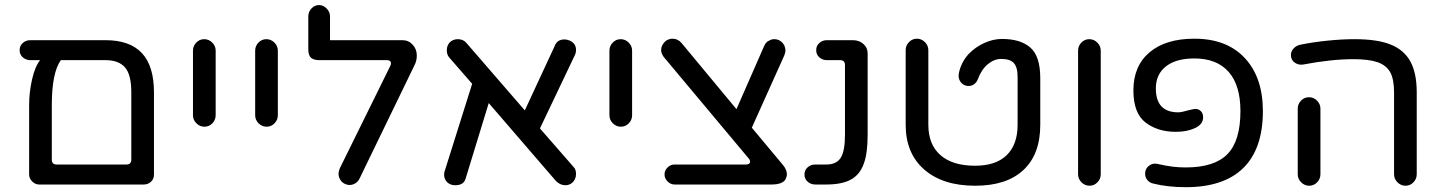

<svg xmlns="http://www.w3.org/2000/svg" viewBox="-20 -738 5771 769"><path d="M596.7 -368.2V-39.1Q596.7 -21.5 585 -10.3Q573.2 1 555.7 1H136.7Q121.1 1 108.9 -11.2Q96.7 -23.4 96.7 -39.1V-317.4Q96.7 -368.2 108.4 -419.9Q120.1 -471.7 140.6 -497.1H101.6Q84 -497.1 71.3 -508.3Q58.6 -519.5 58.6 -537.1Q58.6 -554.7 71.3 -565.9Q84 -577.1 101.6 -577.1H402.3Q500 -577.1 548.3 -525.4Q596.7 -473.6 596.7 -368.2ZM402.3 -497.1H223.6Q187.5 -446.3 187.5 -317.4V-98.6Q187.5 -79.1 207 -79.1H486.3Q505.9 -79.1 505.9 -98.6V-368.2Q505.9 -439.5 480.5 -468.3Q455.1 -497.1 402.3 -497.1Z M752.9 -276.4V-535.2Q752.9 -553.7 766.1 -567.4Q779.3 -581.1 797.9 -581.1Q816.4 -581.1 830.1 -567.4Q843.8 -553.7 843.8 -535.2V-276.4Q843.8 -257.8 830.6 -244.1Q817.4 -230.5 798.8 -230.5Q780.3 -230.5 766.6 -244.1Q752.9 -257.8 752.9 -276.4Z M1002 -276.4V-535.2Q1002 -553.7 1015.1 -567.4Q1028.3 -581.1 1046.9 -581.1Q1065.4 -581.1 1079.1 -567.4Q1092.8 -553.7 1092.8 -535.2V-276.4Q1092.8 -257.8 1079.6 -244.1Q1066.4 -230.5 1047.9 -230.5Q1029.3 -230.5 1015.6 -244.1Q1002 -257.8 1002 -276.4Z M1335.9 -42Q1335.9 -50.8 1340.8 -63.5L1543 -473.6Q1545.9 -479.5 1545.9 -484.4Q1545.9 -497.1 1529.3 -497.1H1259.8Q1236.3 -497.1 1225.6 -506.8Q1214.8 -516.6 1214.8 -540V-671.9Q1214.8 -690.4 1227.5 -704.1Q1240.2 -717.8 1257.8 -717.8Q1274.4 -717.8 1288.1 -704.1Q1301.8 -690.4 1301.8 -671.9V-577.1H1591.8Q1616.2 -577.1 1632.8 -559.1Q1649.4 -541 1649.4 -515.6Q1649.4 -494.1 1639.6 -475.6L1419.9 -22.5Q1414.1 -10.7 1403.3 -3.9Q1392.6 2.9 1379.9 2.9Q1370.1 2.9 1360.4 -2Q1348.6 -7.8 1342.3 -19Q1335.9 -30.3 1335.9 -42Z M2287.1 -41Q2287.1 -18.6 2270.5 -4.9Q2258.8 3.9 2245.1 3.9Q2223.6 3.9 2207 -12.7L1937.5 -325.2L1845.7 -25.4Q1838.9 3.9 1803.7 3.9Q1783.2 3.9 1771 -8.3Q1758.8 -20.5 1758.8 -38.1Q1758.8 -47.9 1761.7 -54.7L1871.1 -402.3L1779.3 -507.8Q1769.5 -518.6 1769.5 -537.1Q1769.5 -556.6 1783.2 -570.3Q1796.9 -581.1 1813.5 -581.1Q1835.9 -581.1 1848.6 -565.4L2082 -295.9L2202.1 -554.7Q2211.9 -580.1 2241.2 -580.1Q2250 -580.1 2262.7 -575.2Q2287.1 -563.5 2287.1 -538.1Q2287.1 -525.4 2281.2 -514.6L2142.6 -223.6L2277.3 -69.3Q2287.1 -59.6 2287.1 -41Z M2420.9 -276.4V-535.2Q2420.9 -553.7 2434.1 -567.4Q2447.3 -581.1 2465.8 -581.1Q2484.4 -581.1 2498 -567.4Q2511.7 -553.7 2511.7 -535.2V-276.4Q2511.7 -257.8 2498.5 -244.1Q2485.4 -230.5 2466.8 -230.5Q2448.2 -230.5 2434.6 -244.1Q2420.9 -257.8 2420.9 -276.4Z M3131.8 -39.1Q3131.8 -33.2 3127 -21.5Q3116.2 1 3069.3 1H2681.6Q2666 1 2653.8 -11.2Q2641.6 -23.4 2641.6 -39.1Q2641.6 -55.7 2653.8 -67.4Q2666 -79.1 2681.6 -79.1H2967.8Q2975.6 -79.1 2980 -82Q2984.4 -85 2984.4 -89.8Q2984.4 -96.7 2978.5 -103.5L2637.7 -510.7Q2627.9 -525.4 2627.9 -537.1Q2627.9 -557.6 2646.5 -574.2Q2660.2 -583 2672.9 -583Q2695.3 -583 2710 -565.4L2929.7 -300.8L3041 -554.7Q3048.8 -571.3 3060.5 -575.2Q3069.3 -581.1 3081.1 -581.1Q3106.4 -581.1 3121.1 -556.6Q3126 -543.9 3126 -536.1Q3126 -528.3 3121.1 -515.6L2991.2 -226.6L3115.2 -78.1Q3131.8 -58.6 3131.8 -39.1Z M3202.1 -39.1Q3202.1 -56.6 3214.8 -67.9Q3227.5 -79.1 3245.1 -79.1H3290Q3330.1 -79.1 3347.2 -106Q3364.3 -132.8 3364.3 -198.2V-477.5Q3364.3 -497.1 3344.7 -497.1H3292Q3274.4 -497.1 3261.7 -508.3Q3249 -519.5 3249 -537.1Q3249 -554.7 3261.7 -565.9Q3274.4 -577.1 3292 -577.1H3395.5Q3420.9 -577.1 3438 -562Q3455.1 -546.9 3455.1 -524.4V-198.2Q3455.1 -123 3439.5 -82Q3423.8 -38.1 3387.7 -18.6Q3351.6 1 3290 1H3245.1Q3227.5 1 3214.8 -10.3Q3202.1 -21.5 3202.1 -39.1Z M3607.4 -238.3V-537.1Q3607.4 -555.7 3620.6 -569.3Q3633.8 -583 3652.3 -583Q3670.9 -583 3684.6 -569.3Q3698.2 -555.7 3698.2 -537.1V-238.3Q3698.2 -159.2 3746.6 -116.7Q3794.9 -74.2 3885.7 -74.2Q3968.8 -74.2 4012.2 -116.7Q4055.7 -159.2 4055.7 -238.3V-430.7Q4055.7 -468.8 4040.5 -485.4Q4025.4 -502 3990.2 -502Q3961.9 -502 3936.5 -481Q3911.1 -460 3896.5 -420.9Q3891.6 -408.2 3881.8 -400.9Q3872.1 -393.6 3859.4 -393.6Q3841.8 -393.6 3830.6 -405.8Q3819.3 -418 3819.3 -435.5Q3819.3 -439.5 3820.3 -442.4L3821.3 -449.2Q3831.1 -490.2 3859.4 -521.5Q3886.7 -549.8 3922.4 -565.9Q3958 -582 3993.2 -582Q4067.4 -582 4106.9 -547.4Q4146.5 -512.7 4146.5 -424.8V-238.3Q4146.5 -120.1 4079.1 -57.1Q4011.7 5.9 3885.7 5.9Q3755.9 5.9 3681.6 -59.1Q3607.4 -124 3607.4 -238.3Z M4297.9 -40V-535.2Q4297.9 -553.7 4311 -567.4Q4324.2 -581.1 4342.8 -581.1Q4361.3 -581.1 4375 -567.4Q4388.7 -553.7 4388.7 -535.2V-40Q4388.7 -21.5 4375.5 -7.8Q4362.3 5.9 4343.8 5.9Q4325.2 5.9 4311.5 -7.8Q4297.9 -21.5 4297.9 -40Z M4598.6 -2.9Q4585 -5.9 4575.7 -16.6Q4566.4 -27.3 4566.4 -42Q4566.4 -61.5 4580.6 -73.2Q4594.7 -85 4613.3 -82Q4653.3 -73.2 4677.7 -70.3Q4702.1 -67.4 4729.5 -67.4Q4843.8 -67.4 4896 -120.6Q4948.2 -173.8 4948.2 -293Q4948.2 -396.5 4900.9 -450.2Q4853.5 -503.9 4763.7 -503.9Q4690.4 -503.9 4649.9 -472.2Q4609.4 -440.4 4609.4 -383.8Q4609.4 -288.1 4699.2 -288.1Q4711.9 -288.1 4738.3 -295.9Q4761.7 -301.8 4766.6 -301.8Q4781.2 -301.8 4790 -292.5Q4798.8 -283.2 4798.8 -268.6Q4798.8 -240.2 4766.6 -225.1Q4734.4 -210 4689.5 -210Q4617.2 -210 4568.4 -247.1Q4519.5 -284.2 4519.5 -376Q4519.5 -473.6 4584 -528.3Q4648.4 -583 4763.7 -583Q4893.6 -583 4965.8 -505.4Q5038.1 -427.7 5038.1 -293Q5038.1 -142.6 4960 -65.4Q4881.8 11.7 4729.5 11.7Q4656.2 11.7 4598.6 -2.9Z M5563.5 -40V-368.2Q5563.5 -420.9 5547.9 -449.2Q5532.2 -476.6 5497.6 -488.8Q5462.9 -501 5400.4 -501Q5312.5 -501 5199.2 -479.5Q5180.7 -476.6 5165.5 -487.3Q5150.4 -498 5150.4 -517.6Q5150.4 -532.2 5160.6 -543.5Q5170.9 -554.7 5186.5 -558.6Q5238.3 -569.3 5296.9 -575.2Q5355.5 -581.1 5404.3 -581.1Q5497.1 -581.1 5549.8 -559.6Q5603.5 -538.1 5628.9 -491.7Q5654.3 -445.3 5654.3 -368.2V-40Q5654.3 -21.5 5641.1 -7.8Q5627.9 5.9 5609.4 5.9Q5590.8 5.9 5577.1 -7.8Q5563.5 -21.5 5563.5 -40ZM5177.7 -40V-302.7Q5177.7 -321.3 5190.9 -335Q5204.1 -348.6 5222.7 -348.6Q5241.2 -348.6 5254.9 -335Q5268.6 -321.3 5268.6 -302.7V-40Q5268.6 -21.5 5255.4 -7.8Q5242.2 5.9 5223.6 5.9Q5205.1 5.9 5191.4 -7.8Q5177.7 -21.5 5177.7 -40Z"/></svg>

Font: KTXP_ComRound
Style: Medium
Weight: 500
Version: Version 1.01;May 16, 2022;FontCreator 13.0.0.2683 64-bit